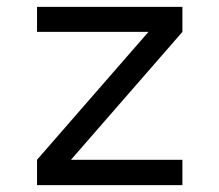

<svg xmlns="http://www.w3.org/2000/svg" viewBox="-20 -540 640 560"><path d="M88 0V-74L413 -447H88V-520H512V-447L187 -74H512V0Z"/></svg>

Font: Nova
Style: Regular
Weight: 400
Monospace: yes
Designer: Belleve Invis
Foundry: Belleve Invis
Version: Version 24.1.4; ttfautohint (v1.8.4)